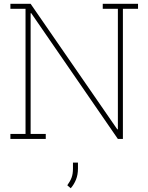

<svg xmlns="http://www.w3.org/2000/svg" viewBox="-20 -731 781 1010"><path d="M34.7 0V-26.4H114.3V-684.6H34.7V-710.9H114.3H141.1L597.2 -50.3L600.1 -51.3V-684.6H520.5V-710.9H626.5H706.1V-684.6H626.5V0H600.1L144 -662.1L141.1 -661.1V-26.4H220.7V0ZM352.1 259.3 334 243.7Q349.6 222.2 356.7 202.9Q363.8 183.6 363.8 156.2V124.5H390.1V155.3Q390.1 188 379.9 213.6Q369.6 239.3 352.1 259.3Z"/></svg>

Font: Roboto Slab LO Thin
Style: Regular
Weight: 250
Designer: Google
Version: Version 2.00;September 28, 2018;FontCreator 11.5.0.2427 64-b